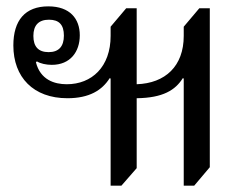

<svg xmlns="http://www.w3.org/2000/svg" viewBox="-20 -578 770 604"><path d="M607 -552 558 -494V-465C558 -370 500 -316 410 -313V-552H377L328 -494V-465C328 -368 269 -313 190 -313C151 -313 107 -327 93 -382L96 -385C107 -378 125 -374 143 -374C201 -374 231 -415 231 -467C231 -519 200 -558 132 -558C59 -558 22 -514 22 -435C22 -335 85 -269 192 -269C261 -269 301 -294 325 -332L328 -331V6H362L410 -49V-269C493 -270 532 -295 555 -332L558 -331V6H591L640 -52V-552ZM134 -516C166 -516 181 -500 181 -466C181 -432 165 -414 133 -414C101 -414 85 -431 85 -465C85 -499 102 -516 134 -516Z"/></svg>

Font: Noto Serif Thai
Style: Regular
Weight: 400
Designer: Monotype Design Team
Foundry: Monotype Imaging Inc.
Version: Version 1.901